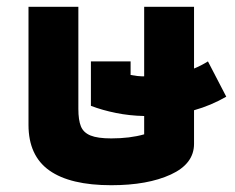

<svg xmlns="http://www.w3.org/2000/svg" viewBox="-20 -536 692 566"><path d="M64 -168V-516H211V-215Q211 -182 218.5 -163.5Q226 -145 247 -136.5Q268 -128 308 -128Q363 -128 405 -140V-194Q361 -195 322 -203Q282 -211 248 -224V-355H365V-315Q387 -311 398 -311H405V-516H552V-334Q572 -342 593 -355L647 -251Q602 -225 552 -211V-112Q552 -53 483.5 -21.5Q415 10 308 10Q187 10 125.5 -33.5Q64 -77 64 -168Z"/></svg>

Font: Athiti
Style: Bold
Weight: 700
Designer: CadsonDemak Team
Foundry: CadsonDemak
Version: Version 1.033